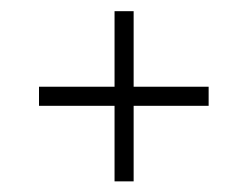

<svg xmlns="http://www.w3.org/2000/svg" viewBox="-20 -458 454 352"><path d="M190 -125.5V-264H51.5V-299H190V-437.5H225V-299H362.5V-264H225V-125.5Z"/></svg>

Font: Imbue 10pt Medium
Style: Regular
Weight: 500
Designer: Tyler Finck
Foundry: Etcetera Type Company
Version: Version 1.102; ttfautohint (v1.8.3)